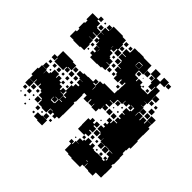

<svg xmlns="http://www.w3.org/2000/svg" viewBox="-150 -764 967 967"><g transform="rotate(45 334.0 -280.0)"><path d="M222 -397H174V-412H159V-430H174V-440H157V-462H175V-463H150V-485H147V-472H129V-490H142V-497H124V-525H142V-526H123V-556H147V-561H128V-581H148V-562H149V-590H179H217V-585H242V-560H247V-524H271V-498H245V-522H220H239V-500H221V-493H240V-470H247V-463H270V-439H250V-437H274V-405H250V-399H222ZM480 -139H456V-163H479V-168H455V-194H474V-204H461V-218H474V-231H458V-251H478V-235H483V-256H505V-260H487V-282H501V-289H486V-313H501V-317H484V-345H508V-351H514V-372H491V-370H507V-352H489V-368H479V-350H457V-368H455V-344H426V-343H423V-316H393V-343H390V-379H392V-407H393V-431H370H388V-411H368V-429H363V-406H333V-429H326V-439H306V-463H324V-466H303V-493H300V-498H275V-524H300V-527H274V-555H300V-559H301V-588H330V-589H366V-586H393V-558V-586H423V-558H425V-524H395V-500H397V-494H421V-476H425V-494H451V-476H463V-469H479V-470H512V-497H513V-523H480V-553H450V-589H486V-559H511V-588H545V-554H516V-526H543V-497H544V-468H545V-434H525V-433H540V-409H525V-408H545V-375H572V-349H576V-373H600V-354H604V-375H632V-354H641V-308H640V-279V-267H644V-215H635V-194H632V-171H638V-143H640V-99H636V-86H643V-36H642V-7H605V16H571V13H544V-10H542V13H529V30H467V27H440V23H414V-22H399V-40H417V-25H421V-48H441V-49H426V-73H446V-83H455V-104H481V-83H489V-100H507V-82H490H519V-79H538V-81H578V-76H593V-84H581V-98H595V-86H600V-99H596V-110H577V-132H596V-134H571V-136H545V-134H511V-157H510V-139H486V-162H480ZM102 -397H54V-400H27V-442H35V-461H28V-501H34V-519H26V-563H68V-581H88V-561H70V-553H90V-529H70H96V-525H122V-497H96V-494H121V-468H96V-467H124V-441H128V-401H102ZM568 -561H548V-581H568ZM267 -562H249V-580H267ZM296 -563H280V-579H296ZM112 -567H104V-575H112ZM390 -529H367V-528H391V-556H366V-553H390ZM366 -530V-553H364V-530ZM450 -529H426V-553H450ZM118 -531H98V-551H118ZM477 -532H459V-550H477ZM267 -532H249V-550H267ZM510 -499H486V-523H510ZM417 -502H399V-520H417ZM217 -504V-519H216V-504ZM440 -509H436V-513H440ZM571 -468H545V-494H571ZM299 -470H277V-492H299ZM505 -474H491V-488H505ZM264 -475H252V-487H264ZM472 -477H464V-485H472ZM398 -468H413H398ZM567 -442H549V-460H567ZM296 -443H280V-459H296ZM180 -445V-458H179V-445ZM595 -444H581V-458H595ZM145 -444H131V-458H145ZM600 -409H576V-433H600ZM297 -412H279V-430H297ZM325 -414H311V-428H325ZM142 -417H134V-425H142ZM633 -376H603V-406H633ZM570 -379H546V-403H570ZM599 -380H577V-402H599ZM385 -384H371V-398H385ZM544 -351V-374H542V-351ZM448 -321H428V-341H448ZM472 -327H464V-335H472ZM59 -260H37V-282H56V-323H100H130V-318H155V-284H130V-281H148V-261H128V-279H124V-255H94H62V-279H59ZM62 -107H34V-128H25V-174H31V-198H65V-174H66V-193H86V-203H92V-227H124V-204H128V-221H148V-204H161V-218H175V-204H161V-193H180V-175H187V-192H207V-232H218V-251H236V-260H217V-282H236V-283H210V-319H238V-321H278V-293H280V-263V-235H282V-187H278V-176H283V-126V-96H282V-67H267V-52H249V-67H238V-51H218V-71H234V-73H215V-44H181V-48H155V-73H150V-79H126V-100H117V-108H95V-127H91V-108H65V-128H62ZM210 -289H186V-313H210ZM420 -289H396V-313H420ZM178 -291H158V-311H178ZM472 -297H464V-305H472ZM441 -298H435V-304H441ZM450 -259H426V-283H450ZM479 -260H457V-282H479ZM179 -260H157V-282H179ZM419 -260H397V-282H419ZM207 -262H189V-280H207ZM117 -232H99V-250H117ZM176 -233H160V-249H176ZM86 -233H70V-249H86ZM205 -234H191V-248H205ZM55 -234H41V-248H55ZM144 -235H132V-247H144ZM60 -199H36V-223H60ZM204 -205H192V-217H204ZM82 -207H74V-215H82ZM441 -208H435V-214H441ZM430 -99H386V-128H385V-174H399V-190H417V-174H427V-192H449V-170H431V-164H451V-138H431V-133H450V-109H430ZM209 -170H192V-168H215V-190H209ZM216 -163H233V-168H215V-136H233V-139H216ZM209 -110H187V-127H185V-109H186V-105H210V-109H213V-134H192V-132H209ZM571 -108H545V-134H571ZM540 -109H516V-133H540ZM476 -113H460V-129H476ZM504 -115H492V-127H504ZM63 -76H33V-106H63ZM88 -81H68V-101H88ZM565 -84H551V-98H565ZM445 -84H431V-98H445ZM115 -84H101V-98H115ZM532 -87H524V-95H532ZM150 -49H126V-73H150ZM87 -52H69V-70H87ZM56 -53H40V-69H56ZM112 -57H104V-65H112ZM411 -58H405V-64H411ZM239 -20H217V-42H239ZM177 -22H159V-40H177ZM264 -25H252V-37H264ZM83 -26H73V-36H83ZM202 -27H194V-35H202ZM111 -28H105V-34H111ZM51 -28H45V-34H51ZM246 17H210V13H184V-15H210V-19H246ZM529 -15H537V-18H529ZM173 4H163V-6H173ZM112 3H104V-5H112ZM326 -226H298V-249H261V-291H267V-315H295V-347H317V-355H367H397V-326H398V-274H396V-246H388V-224H356V-246H354V-228H330V-251H326ZM292 -320H272V-340H292ZM299 -291V-313H297V-291Z"/></g></svg>

Font: Rubik Storm
Style: Regular
Weight: 400
Designer: Hubert and Fischer, NaN
Foundry: Hubert and Fischer, NaN
Version: Version 2.201